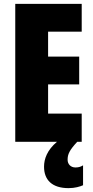

<svg xmlns="http://www.w3.org/2000/svg" viewBox="-20 -734 483 994"><path d="M330 93C330 65 339 44 380 0H403V-146H229V-297H390V-441H229V-570H403V-714H59V0H275C224 43 208 89 208 129C208 198 250 240 335 240C368 240 394 232 410 225V122C400 128 389 133 371 133C345 133 330 115 330 93Z"/></svg>

Font: Noto Sans Ethiopic ExtraCondensed Black
Style: Regular
Weight: 900
Width: 2
Designer: Monotype Design Team
Foundry: Monotype Imaging Inc.
Version: Version 2.102